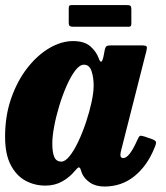

<svg xmlns="http://www.w3.org/2000/svg" viewBox="-24 -694 635 736"><path d="M568.5 -128Q541 -59 491.8 -19Q442.5 21 376.5 21Q343 21 321 6Q299 -9 290 -30Q288 -36 286.8 -39.5Q285.5 -43 284.5 -46.5Q280.5 -54 276.5 -52Q272.5 -50 263.5 -39.5Q243 -14.5 214.5 1.5Q186 17.5 150 17.5Q108.5 17.5 73.5 -1.5Q38.5 -20.5 17 -61.8Q-4.5 -103 -4.5 -170Q-4.5 -250.5 19 -317.5Q42.5 -384.5 80.8 -433.5Q119 -482.5 165 -509.5Q211 -536.5 256 -536.5Q299.5 -536.5 322.2 -516.5Q345 -496.5 354.5 -470.5Q358.5 -458.5 363.2 -457.5Q368 -456.5 372.5 -476.5L378 -505Q380 -513 383.8 -516.5Q387.5 -520 399.5 -520H518.5Q535.5 -520 538 -515.8Q540.5 -511.5 537 -498L441.5 -122Q440 -117.5 438.8 -110.8Q437.5 -104 437.5 -100.5Q437.5 -88 448.5 -88Q460 -88 473.2 -104.8Q486.5 -121.5 503 -158.5Q508.5 -171 512.5 -173Q516.5 -175 530.5 -170.5L560.5 -160Q572 -155.5 573.8 -149.8Q575.5 -144 568.5 -128ZM335 -366Q335 -397.5 326.8 -421.8Q318.5 -446 298 -446Q281.5 -446 264.5 -423.8Q247.5 -401.5 231.8 -366Q216 -330.5 203.5 -289.5Q191 -248.5 183.8 -210Q176.5 -171.5 176.5 -144Q176.5 -109.5 184.2 -92Q192 -74.5 211 -74.5Q226 -74.5 243 -95.8Q260 -117 276.2 -151.5Q292.5 -186 305.8 -225.8Q319 -265.5 327 -302.5Q335 -339.5 335 -366ZM239.5 -607.5V-661Q239.5 -668 241.2 -671.2Q243 -674.5 249.5 -674.5H462.5Q472 -674.5 475.8 -671.8Q479.5 -669 479.5 -659V-606.5Q479.5 -599 478 -595.2Q476.5 -591.5 468.5 -591.5H257Q247.5 -591.5 243.5 -594.2Q239.5 -597 239.5 -607.5Z"/></svg>

Font: Besley* Narrow Heavy
Style: Italic
Weight: 800
Width: 4
Italic angle: -13°
Designer: Owen Earl
Foundry: indestructible type*
Version: Version 3.000; ttfautohint (v1.8.3)